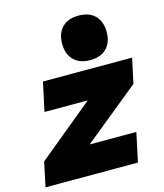

<svg xmlns="http://www.w3.org/2000/svg" viewBox="-150 -896 838 984"><g transform="rotate(-15 269.5 -403.5)"><path d="M-31.2 0 -3.9 -129.9 293 -374.5H63.5L96.2 -527.3H569.3L541 -395.5L244.1 -153.8H491.7L459 0ZM359.4 -570.3Q303.7 -570.3 272.5 -601.6Q241.2 -632.8 241.2 -688.5Q241.2 -744.1 272.5 -775.4Q303.7 -806.6 359.4 -806.6Q415 -806.6 446.3 -775.4Q477.5 -744.1 477.5 -688.5Q477.5 -632.8 446.3 -601.6Q415 -570.3 359.4 -570.3Z"/></g></svg>

Font: Schibsted Grotesk Black
Style: Italic
Weight: 900
Italic angle: -12°
Designer: Bakken & Baeck AS, Henrik Kongsvoll
Foundry: Schibsted ASA
Version: Version 1.100;gftools[0.9.25]